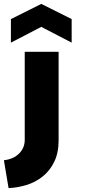

<svg xmlns="http://www.w3.org/2000/svg" viewBox="-63 -766 435 986"><path d="M64 -47Q64 -7 35.5 22Q7 51 -43 57L-19 200Q27 198 73 184Q119 170 156 140.5Q193 111 215.5 65Q238 19 238 -46V-500H64ZM305 -547 149 -628 -7 -547V-668L149 -746L305 -668Z"/></svg>

Font: Albert Sans Black
Style: Regular
Weight: 900
Designer: Andreas Rasmussen
Foundry: a.Foundry
Version: Version 1.025